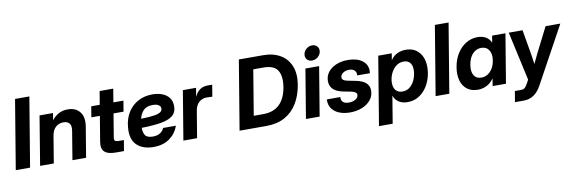

<svg xmlns="http://www.w3.org/2000/svg" viewBox="-61 -1262 5950 1988"><g transform="rotate(-10 2914.0 -268.0)"><path d="M282.7 -727.5 162.1 0H11.7L132.3 -727.5Z M458 -281.7 411.6 0H267.6L352.5 -515.6H494.1L481.9 -440.9Q514.2 -482.9 555.7 -504.6Q597.2 -526.4 649.4 -526.4Q734.4 -526.4 777.1 -470.9Q819.8 -415.5 803.7 -318.4L751 0H607.4L657.2 -301.3Q665.5 -353 645.3 -377.7Q625 -402.3 582.5 -402.3Q535.2 -402.3 501.5 -372.1Q467.8 -341.8 458 -281.7Z M1234.4 -515.6 1215.8 -402.8H1110.4L1070.3 -159.2Q1065.9 -132.8 1075 -122.8Q1084 -112.8 1112.8 -112.8H1168L1149.4 0H1065.9Q980.5 0 945.8 -33.2Q911.1 -66.4 922.9 -136.7L966.8 -402.8H877.4L896 -515.6H985.4L1008.8 -656.2H1152.3L1128.9 -515.6Z M1459.5 11.7Q1347.2 11.7 1284.2 -49.3Q1221.2 -110.4 1233.4 -235.4Q1240.7 -324.7 1282 -390.4Q1323.2 -456.1 1389.6 -491.7Q1456.1 -527.3 1539.1 -527.3Q1596.7 -527.3 1642.6 -509.8Q1688.5 -492.2 1715.1 -456.8Q1741.7 -421.4 1741.7 -368.7Q1741.7 -303.2 1698.5 -268.6Q1655.3 -233.9 1572.5 -220.5Q1489.7 -207 1372.1 -205.1Q1371.1 -157.7 1390.6 -127Q1410.2 -96.2 1470.7 -96.2Q1518.1 -96.2 1547.9 -115.5Q1577.6 -134.8 1589.8 -165.5H1724.6Q1696.8 -85.9 1629.4 -37.1Q1562 11.7 1459.5 11.7ZM1382.3 -298.8Q1473.6 -300.8 1522.5 -309.1Q1571.3 -317.4 1589.4 -331.8Q1607.4 -346.2 1607.4 -366.7Q1607.4 -390.6 1586.2 -404.5Q1564.9 -418.5 1524.4 -418.5Q1457.5 -418.5 1425.8 -383.5Q1394 -348.6 1382.3 -298.8Z M1773.9 0 1859.4 -515.6H1998L1983.4 -427.7H1984.9Q2006.8 -474.1 2040.8 -496.6Q2074.7 -519 2126 -519Q2138.7 -519 2149.2 -518.6Q2159.7 -518.1 2168 -518.1L2147.9 -395.5Q2140.1 -396 2122.3 -397Q2104.5 -397.9 2086.4 -397.9Q2042 -397.9 2007.8 -367.7Q1973.6 -337.4 1964.4 -279.3L1918 0Z M2647.9 0H2364.7L2485.4 -727.5H2736.8Q2846.7 -727.5 2921.1 -683.1Q2995.6 -638.7 3027.6 -557.1Q3059.6 -475.6 3041 -364.3Q3022.5 -252.4 2972.2 -170.7Q2921.9 -88.9 2840.8 -44.4Q2759.8 0 2647.9 0ZM2536.1 -126.5H2634.8Q2745.1 -126.5 2808.1 -188Q2871.1 -249.5 2890.1 -364.3Q2908.7 -479 2870.4 -540Q2832 -601.1 2723.6 -601.1H2614.7Z M3062.5 0 3147.9 -515.6H3292L3206.5 0ZM3231 -585Q3197.8 -585 3178.2 -607.4Q3158.7 -629.9 3164.1 -662.1Q3169.4 -694.8 3196.3 -717.3Q3223.1 -739.7 3256.8 -739.7Q3290.5 -739.7 3310.1 -717.3Q3329.6 -694.8 3324.2 -662.1Q3318.8 -629.9 3291.7 -607.4Q3264.6 -585 3231 -585Z M3526.9 12.7Q3463.4 12.7 3414.8 -6.3Q3366.2 -25.4 3338.4 -61.8Q3310.5 -98.1 3310.5 -149.9Q3310.5 -152.8 3310.5 -155.8Q3310.5 -158.7 3311 -162.1H3452.1Q3448.2 -90.3 3531.2 -90.3Q3571.8 -90.3 3601.3 -108.2Q3630.9 -126 3630.9 -155.3Q3630.9 -185.5 3577.1 -196.8L3489.7 -213.9Q3354.5 -241.2 3354.5 -345.7Q3354.5 -399.9 3386.2 -440.7Q3418 -481.4 3472.2 -503.9Q3526.4 -526.4 3594.7 -526.4Q3687.5 -526.4 3743.2 -486.6Q3798.8 -446.8 3798.8 -377.9Q3798.8 -365.7 3796.9 -352.1H3663.6Q3667.5 -385.7 3647.5 -405Q3627.4 -424.3 3591.3 -424.3Q3551.3 -424.3 3525.1 -405Q3499 -385.7 3499 -358.9Q3499 -328.1 3548.8 -317.4L3643.6 -298.3Q3778.3 -271 3778.3 -174.8Q3778.3 -119.1 3744.9 -76.9Q3711.4 -34.7 3654.3 -11Q3597.2 12.7 3526.9 12.7Z M3794.4 204.1 3913.6 -515.6H4055.7L4044.4 -446.3H4044.9Q4074.7 -489.7 4115.7 -508.1Q4156.7 -526.4 4204.1 -526.4Q4292 -526.4 4342.8 -467.5Q4393.6 -408.7 4393.6 -312.5Q4393.6 -252.9 4375.7 -195.3Q4357.9 -137.7 4324 -91.1Q4290 -44.4 4241.2 -16.8Q4192.4 10.7 4129.9 10.7Q4076.2 10.7 4038.8 -13.7Q4001.5 -38.1 3986.3 -82H3985.8L3938.5 204.1ZM4096.2 -106.4Q4146 -106.4 4180.2 -137.2Q4214.4 -168 4232.2 -214.8Q4250 -261.7 4250 -309.1Q4250 -358.4 4226.8 -384.3Q4203.6 -410.2 4162.1 -410.2Q4112.8 -410.2 4077.1 -379.9Q4041.5 -349.6 4022.5 -304.2Q4003.4 -258.8 4003.4 -211.9Q4003.4 -162.6 4028.1 -134.5Q4052.7 -106.4 4096.2 -106.4Z M4690.4 -727.5 4569.8 0H4425.8L4546.4 -727.5Z M4870.1 10.7Q4802.7 10.7 4758.1 -22.9Q4713.4 -56.6 4695.8 -117.2Q4678.2 -177.7 4691.4 -258.3Q4704.6 -337.4 4742.7 -397.9Q4780.8 -458.5 4836.4 -492.4Q4892.1 -526.4 4958 -526.4Q5007.8 -526.4 5043.9 -506.1Q5080.1 -485.8 5097.2 -445.8H5099.1L5110.8 -515.6H5251L5165.5 0H5025.4L5038.1 -77.1H5036.6Q5006.8 -33.7 4963.9 -11.5Q4920.9 10.7 4870.1 10.7ZM4926.8 -106.4Q4981 -106.4 5021.2 -147.7Q5061.5 -189 5072.8 -258.3Q5084.5 -327.1 5057.9 -368.7Q5031.2 -410.2 4977.1 -410.2Q4924.3 -410.2 4886.5 -370.4Q4848.6 -330.6 4836.4 -258.3Q4824.7 -186 4849.4 -146.2Q4874 -106.4 4926.8 -106.4Z M5224.1 204.1 5243.2 90.3H5308.6Q5334 90.3 5348.4 77.6Q5362.8 64.9 5378.4 35.6L5398.9 -2L5285.6 -515.6H5430.7L5474.6 -260.7Q5479 -233.4 5482.9 -205.6Q5486.8 -177.7 5490.7 -149.9Q5516.6 -206.1 5543.9 -260.7L5672.9 -515.6H5828.1L5502.4 79.6Q5434.6 204.1 5319.3 204.1Z"/></g></svg>

Font: Inter Display
Style: Bold Italic
Weight: 700
Italic angle: -9.39999°
Designer: Rasmus Andersson
Foundry: rsms
Version: Version 4.000;git-a52131595